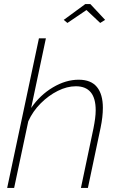

<svg xmlns="http://www.w3.org/2000/svg" viewBox="-20 -917 586 937"><path d="M291 -820 396 -897H421L493 -820L469 -805L402 -868L309 -805ZM170 -730H204L132 -390Q175 -453 238 -490.5Q301 -528 364 -528Q424 -528 453 -492.5Q482 -457 482 -391Q482 -347 471 -294L409 0H375L436 -290Q441 -315 444 -337.5Q447 -360 447 -379Q447 -496 350 -496Q307 -496 262 -473.5Q217 -451 178.5 -412.5Q140 -374 118 -325L49 0H15Z"/></svg>

Font: Raleway ExtraLight
Style: Italic
Weight: 200
Italic angle: -12°
Designer: Matt McInerney, Pablo Impallari, Rodrigo Fuenzalida
Foundry: Matt McInerney, Pablo Impallari, Rodrigo Fuenzalida
Version: Version 4.026